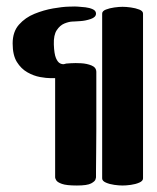

<svg xmlns="http://www.w3.org/2000/svg" viewBox="-20 -572 483 592"><path d="M211 -552Q211 -552 221 -551.5Q231 -551 243.5 -549.5Q256 -548 266 -543.5Q276 -539 276 -530Q276 -519 260 -513.5Q244 -508 228.5 -507Q213 -506 213 -506Q213 -506 202.5 -505.5Q192 -505 178.5 -499.5Q165 -494 155 -479Q145 -464 146 -435Q147 -406 152.5 -393Q158 -380 165.5 -376.5Q173 -373 178.5 -374.5Q184 -376 184 -376Q184 -376 198 -377Q212 -378 230 -377Q248 -376 262.5 -370Q277 -364 277 -350Q277 -341 277 -313.5Q277 -286 277 -249Q277 -212 277 -173Q277 -134 276.5 -100.5Q276 -67 276 -46Q276 -25 276 -25Q276 -25 274.5 -19Q273 -13 261 -6.5Q249 0 217 0Q185 0 171 -5Q157 -10 153.5 -16Q150 -22 150 -25V-331Q150 -331 136.5 -331Q123 -331 103.5 -334.5Q84 -338 64.5 -349Q45 -360 32 -381Q19 -402 19 -438Q19 -474 38.5 -496Q58 -518 86.5 -529.5Q115 -541 143.5 -546Q172 -551 191.5 -551.5Q211 -552 211 -552ZM358 -551Q369 -551 383.5 -549Q398 -547 409.5 -542.5Q421 -538 421 -530V-22Q421 -14 409.5 -9Q398 -4 383.5 -2Q369 0 358 0Q347 0 332.5 -2Q318 -4 306.5 -9Q295 -14 295 -22V-530Q295 -538 306.5 -542.5Q318 -547 332.5 -549Q347 -551 358 -551Z"/></svg>

Font: Nerko One
Style: Regular
Weight: 400
Designer: Nermin Kahrimanovic
Foundry: Nermin Kahrimanovic
Version: Version 1.101